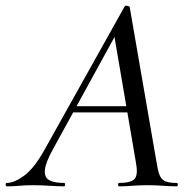

<svg xmlns="http://www.w3.org/2000/svg" viewBox="-58 -658 680 678"><path d="M-34 0Q-38 0 -38 -6Q-38 -12 -34 -12Q-8 -12 27 -37.5Q62 -63 98 -127L382 -635Q384 -639 391.5 -637.5Q399 -636 400 -633L495 -84Q499 -57 505 -41Q511 -25 524.5 -18.5Q538 -12 566 -12Q570 -12 570 -6Q570 0 566 0Q542 0 517 -2Q492 -4 462 -4Q433 -4 410 -2Q387 0 362 0Q359 0 359 -6Q359 -12 362 -12Q406 -12 418 -27Q430 -42 422 -84L344 -541L378 -585L129 -131Q103 -84 100.5 -58Q98 -32 115.5 -22Q133 -12 168 -12Q172 -12 172 -6Q172 0 167 0Q147 0 117 -2Q87 -4 58 -4Q29 -4 10.5 -2Q-8 0 -34 0ZM186 -261 201 -283H418L420 -261Z"/></svg>

Font: Cormorant Garamond Light Medium
Style: Italic
Weight: 500
Italic angle: -10°
Version: Version 4.001